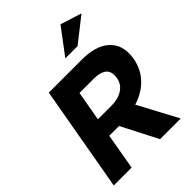

<svg xmlns="http://www.w3.org/2000/svg" viewBox="-267 -1081 1208 1208"><g transform="rotate(-45 337.0 -477.0)"><path d="M177 0 219 -241H306L430 0H614L473 -264Q552 -288 604 -342Q656 -396 670 -475Q674 -496 674 -521Q674 -605 612.5 -653.5Q551 -702 435 -702H142L18 0ZM277 -564H402Q512 -564 512 -488Q512 -429 470.5 -397Q429 -365 361 -365H242ZM368 -781H477L640 -909L498 -954Z"/></g></svg>

Font: Geom Bold
Style: Bold Italic
Weight: 700
Italic angle: -10°
Version: Version 1.102